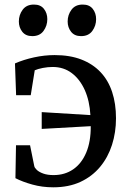

<svg xmlns="http://www.w3.org/2000/svg" viewBox="-20 -808 560 840"><path d="M213 11.5Q165 11.5 121.8 -0.5Q78.5 -12.5 47.5 -28.5L50 -172.5H111.5L130 -81Q131.5 -73.5 141.5 -64.2Q151.5 -55 169.8 -48.5Q188 -42 214.5 -42Q263.5 -42 300.2 -67.2Q337 -92.5 357.2 -140.5Q377.5 -188.5 377 -256L162.5 -244V-317.5L375.5 -304.5Q372 -367 350.8 -414.2Q329.5 -461.5 294 -488.2Q258.5 -515 210.5 -515Q189.5 -515 167.5 -510.8Q145.5 -506.5 132 -500.5L114.5 -391.5H50.5L45.5 -530.5Q83 -547 128.8 -557Q174.5 -567 219 -567Q285.5 -567 335.5 -547.8Q385.5 -528.5 419.5 -492.8Q453.5 -457 470.5 -405.8Q487.5 -354.5 487.5 -290.5Q487.5 -229 470 -174.2Q452.5 -119.5 417.8 -77.8Q383 -36 331.8 -12.2Q280.5 11.5 213 11.5ZM120.5 -650Q92.5 -650 77.5 -669Q62.5 -688 62.5 -714Q62.5 -743 79.2 -765.5Q96 -788 128 -788H129Q157.5 -788 172.2 -769.2Q187 -750.5 187 -724Q187 -695.5 170.5 -672.8Q154 -650 121.5 -650ZM334 -650Q306 -650 291 -669Q276 -688 276 -714Q276 -743 292.8 -765.5Q309.5 -788 341.5 -788H342.5Q371 -788 385.8 -769.2Q400.5 -750.5 400.5 -724Q400.5 -695.5 384 -672.8Q367.5 -650 335 -650Z"/></svg>

Font: Merriweather 24pt
Style: Regular
Weight: 400
Designer: Eben Sorkin
Foundry: Eben Sorkin
Version: Version 2.100